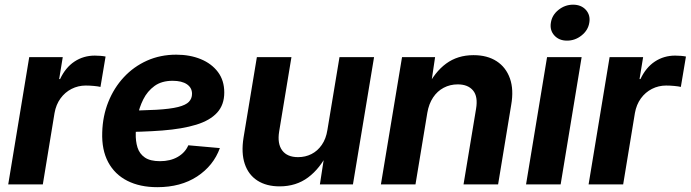

<svg xmlns="http://www.w3.org/2000/svg" viewBox="-20 -776 2907 808"><path d="M14.6 0 103 -535.6H244.1L229 -443.4H232.9Q255.9 -492.2 293.7 -517.1Q331.5 -542 378.9 -542Q390.6 -542 402.8 -541Q415 -540 424.3 -538.1L402.8 -410.2Q393.6 -412.6 375.5 -414.3Q357.4 -416 340.8 -416Q309.1 -416 281.2 -401.9Q253.4 -387.7 234.6 -361.8Q215.8 -335.9 209.5 -300.3L160.2 0Z M642.1 11.7Q568.8 11.7 515.9 -15.1Q462.9 -42 435.3 -93.5Q407.7 -145 410.2 -218.8Q412.1 -287.6 435.8 -346.9Q459.5 -406.2 501 -450.9Q542.5 -495.6 598.6 -520.8Q654.8 -545.9 721.7 -545.9Q779.3 -545.9 825 -527.1Q870.6 -508.3 897.2 -472.9Q923.8 -437.5 923.8 -386.7Q923.8 -335 893.8 -302Q863.8 -269 805.7 -251.2Q747.6 -233.4 663.1 -226.8Q578.6 -220.2 468.8 -220.2L483.9 -310.5Q577.6 -310.5 637.2 -314Q696.8 -317.4 729.5 -325.7Q762.2 -334 775.1 -347.7Q788.1 -361.3 788.1 -381.3Q788.1 -406.7 766.6 -421.4Q745.1 -436 706.5 -436Q660.2 -436 630.1 -414.1Q600.1 -392.1 583 -357.9Q565.9 -323.7 558.8 -285.9Q551.8 -248 551.3 -215.3Q550.3 -182.1 558.6 -155.5Q566.9 -128.9 589.4 -113.3Q611.8 -97.7 653.3 -97.7Q696.8 -97.7 728 -115.7Q759.3 -133.8 772.5 -164.6L905.3 -152.8Q878.4 -78.6 809.6 -33.4Q740.7 11.7 642.1 11.7Z M1156.7 8.3Q1101.1 8.3 1063.2 -16.1Q1025.4 -40.5 1010 -86.4Q994.6 -132.3 1004.9 -196.8L1061 -535.6H1206.5L1154.8 -222.7Q1146.5 -171.4 1167.5 -143.1Q1188.5 -114.7 1234.4 -114.7Q1265.1 -114.7 1290.8 -127.7Q1316.4 -140.6 1334.2 -166.3Q1352.1 -191.9 1357.9 -229.5L1408.7 -535.6H1554.2L1465.3 0H1326.2L1347.2 -135.7H1360.8Q1327.1 -66.9 1276.6 -29.3Q1226.1 8.3 1156.7 8.3Z M1778.3 -301.3 1728.5 0H1583L1671.9 -535.6H1811L1791 -400.4L1775.9 -404.8Q1809.1 -472.7 1857.4 -508.3Q1905.8 -543.9 1972.7 -543.9Q2030.8 -543.9 2070.1 -518.3Q2109.4 -492.7 2126 -445.8Q2142.6 -398.9 2131.3 -334.5L2076.2 0H1930.7L1983.4 -317.9Q1992.2 -369.6 1970.7 -395.3Q1949.2 -420.9 1906.2 -420.9Q1874 -420.9 1847.2 -406.7Q1820.3 -392.6 1802.5 -365.7Q1784.7 -338.9 1778.3 -301.3Z M2193.8 0 2282.2 -535.6H2427.7L2339.4 0ZM2366.2 -605Q2332.5 -605 2312.7 -627Q2293 -648.9 2298.3 -680.7Q2303.2 -712.9 2330.6 -734.6Q2357.9 -756.3 2391.6 -756.3Q2425.8 -756.3 2445.6 -734.4Q2465.3 -712.4 2460 -680.7Q2455.1 -648.9 2427.7 -627Q2400.4 -605 2366.2 -605Z M2457 0 2545.4 -535.6H2686.5L2671.4 -443.4H2675.3Q2698.2 -492.2 2736.1 -517.1Q2773.9 -542 2821.3 -542Q2833 -542 2845.2 -541Q2857.4 -540 2866.7 -538.1L2845.2 -410.2Q2835.9 -412.6 2817.9 -414.3Q2799.8 -416 2783.2 -416Q2751.5 -416 2723.6 -401.9Q2695.8 -387.7 2677 -361.8Q2658.2 -335.9 2651.9 -300.3L2602.5 0Z"/></svg>

Font: Inter 20pt
Style: Bold Italic
Weight: 700
Italic angle: -9.3988°
Version: Version 4.001;git-66647c0bb